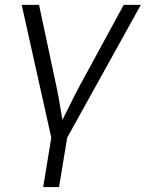

<svg xmlns="http://www.w3.org/2000/svg" viewBox="-20 -549 587 773"><path d="M187.5 9.8 67.4 -529.3H137.2L207 -201.7Q215.8 -160.6 222.4 -119.4Q229 -78.1 235.8 -38.1H217.3Q237.8 -78.1 257.8 -119.4Q277.8 -160.6 299.8 -201.7L478 -529.3H546.9L248 9.8ZM153.8 204.1 188 -3.9H252L217.8 204.1Z"/></svg>

Font: Inter 24pt Light
Style: Italic
Weight: 300
Italic angle: -9.3988°
Designer: Rasmus Andersson
Foundry: rsms
Version: Version 4.001;git-66647c0bb